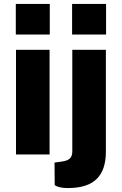

<svg xmlns="http://www.w3.org/2000/svg" viewBox="-20 -782 620 972"><path d="M232 -607H60V-762H232ZM231 0H61V-530H231ZM517 -607H345V-762H517ZM324 170Q300 170 285 166.5Q270 163 264 159.5Q258 156 257 155L256 41L292 36Q322 32 334 20Q346 8 346 -15V-530H516V-14Q516 79 469 124.5Q422 170 324 170Z"/></svg>

Font: Morrison
Style: Bold
Weight: 700
Designer: Pablo Impallari, Rodrigo Fuenzalida (Modified by Dan O. Williams)
Version: Version 0.03;June 6, 2019;FontCreator 11.5.0.2425 64-bit; tt